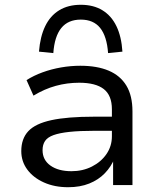

<svg xmlns="http://www.w3.org/2000/svg" viewBox="-20 -774 664 803"><path d="M265 9Q208 9 163.5 -11Q119 -31 94 -65Q69 -99 69 -142Q69 -194 98.5 -225.5Q128 -257 195 -271.5Q262 -286 373 -286H463V-227H376Q313 -227 271 -222.5Q229 -218 204 -209Q179 -200 168.5 -184.5Q158 -169 158 -146Q158 -105 191 -81.5Q224 -58 279 -58Q326 -58 364.5 -77.5Q403 -97 425.5 -130Q448 -163 448 -204V-317Q448 -375 414 -401.5Q380 -428 311 -428Q261 -428 213.5 -415Q166 -402 120 -374L91 -439Q121 -458 158 -471.5Q195 -485 235.5 -492Q276 -499 316 -499Q386 -499 434.5 -478.5Q483 -458 508.5 -416Q534 -374 534 -308V0H453V-112H459Q445 -77 418.5 -49.5Q392 -22 353.5 -6.5Q315 9 265 9ZM203 -552 143 -558Q148 -621 169 -664.5Q190 -708 227.5 -731Q265 -754 318 -754Q371 -754 408.5 -731Q446 -708 467 -664.5Q488 -621 492 -558L432 -552Q427 -622 399 -657Q371 -692 318 -692Q265 -692 236.5 -657Q208 -622 203 -552Z"/></svg>

Font: Nunito Sans 10pt SemiExpanded
Style: Regular
Weight: 400
Width: 6
Designer: Vernon Adams
Foundry: Vernon Adams
Version: Version 3.101;gftools[0.9.27]